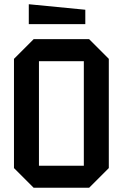

<svg xmlns="http://www.w3.org/2000/svg" viewBox="-20 -886 580 907"><path d="M46 -92V-608L139 -701H401L494 -608V-92L401 1H139ZM164 -597V-103H376V-597ZM383 -772H116V-866L383 -840Z"/></svg>

Font: Tektur SemiCondensed Medium
Style: Regular
Weight: 500
Width: 4
Designer: Adam Jagosz
Foundry: Adam Jagosz
Version: Version 1.005;gftools[0.9.30]